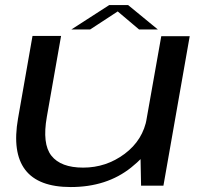

<svg xmlns="http://www.w3.org/2000/svg" viewBox="-20 -731 808 756"><path d="M535.5 0H623.5L727 -588.5H615L533 -126ZM220.5 -589.5H108L51 -264.5Q27.5 -130.5 79.2 -62.5Q131 5.5 258.5 5.5Q400.5 5.5 496.5 -71.5Q592.5 -148.5 606.5 -227.5L558.5 -267Q543.5 -179.5 470.8 -125.2Q398 -71 307.5 -71Q219.5 -71 182.5 -117.8Q145.5 -164.5 164.5 -271.5ZM261 -615H335L443.5 -686L527.5 -615H601.5L484.5 -711H410Z"/></svg>

Font: Anybody Expanded
Style: Italic
Weight: 400
Width: 7
Italic angle: -10°
Version: Version 1.113;gftools[0.9.25]